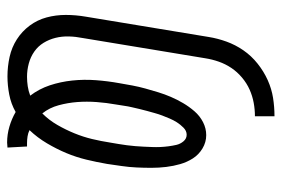

<svg xmlns="http://www.w3.org/2000/svg" viewBox="-146 -637 792 540"><g transform="rotate(90 250.0 -367.0)"><path d="M381 9Q358 9 336 2.5Q314 -4 295 -15Q272 -2 246 3Q220 8 195 8Q167 8 140 2Q113 -4 90.5 -18.5Q68 -33 52 -54.5Q36 -76 29 -102Q22 -128 22 -156Q22 -184 27 -213L84 -558Q88 -583 97 -608Q106 -633 121.5 -655.5Q137 -678 159 -695.5Q181 -713 205.5 -724Q230 -735 255.5 -739Q281 -743 307 -743V-688Q288 -688 269 -684.5Q250 -681 232 -673Q214 -665 198 -651.5Q182 -638 171 -621.5Q160 -605 153.5 -586.5Q147 -568 144 -549L87 -204Q83 -184 82.5 -164.5Q82 -145 86.5 -127Q91 -109 100.5 -93.5Q110 -78 125 -67.5Q140 -57 158.5 -52Q177 -47 196 -47Q209 -47 222.5 -49Q236 -51 249 -56Q230 -81 220 -111Q210 -141 206.5 -174Q203 -207 205.5 -240.5Q208 -274 214 -307Q217 -325 220.5 -343.5Q224 -362 229 -380Q234 -398 239.5 -416Q245 -434 252.5 -451.5Q260 -469 270 -486Q280 -503 293 -518Q306 -533 323.5 -542Q341 -551 360 -551Q380 -551 397.5 -540.5Q415 -530 425.5 -513.5Q436 -497 441.5 -478Q447 -459 449.5 -438.5Q452 -418 452 -397Q452 -376 451 -355Q450 -334 447 -313.5Q444 -293 441 -272Q436 -243 429 -214Q422 -185 410.5 -157.5Q399 -130 383 -103Q367 -76 346 -54Q354 -50 363.5 -48.5Q373 -47 383 -47Q385 -47 387 -47Q389 -47 392 -47L395 8Q391 8 387.5 8.5Q384 9 381 9ZM299 -90Q318 -109 331.5 -132.5Q345 -156 355 -180.5Q365 -205 371 -230Q377 -255 381 -281Q383 -293 385 -304.5Q387 -316 388.5 -328Q390 -340 391 -351.5Q392 -363 392.5 -375Q393 -387 393.5 -398.5Q394 -410 393.5 -421.5Q393 -433 391.5 -444.5Q390 -456 387.5 -467Q385 -478 377.5 -487Q370 -496 359 -496Q348 -496 339 -487Q330 -478 324 -468.5Q318 -459 313.5 -448.5Q309 -438 305 -427.5Q301 -417 298 -406Q295 -395 292 -384.5Q289 -374 286.5 -363Q284 -352 281.5 -341.5Q279 -331 277.5 -320Q276 -309 274 -298Q269 -270 267 -242.5Q265 -215 267 -188.5Q269 -162 276 -136Q283 -110 299 -90Z"/></g></svg>

Font: Iosevka Slab Light
Style: Italic
Weight: 300
Italic angle: -9°
Monospace: yes
Designer: Belleve Invis
Foundry: Belleve Invis
Version: Version 11.1.1; ttfautohint (v1.8.3)